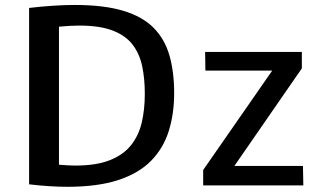

<svg xmlns="http://www.w3.org/2000/svg" viewBox="-20 -734 1267 760"><path d="M246.6 5.4Q211.9 5.4 174.1 2.9Q136.2 0.5 95.2 -4.4V-702.6Q145.5 -708.5 190.7 -711.4Q235.8 -714.4 274.9 -714.4Q391.6 -714.4 468.3 -691.2Q544.9 -668 588.9 -623Q632.8 -578.1 651.1 -513.2Q669.4 -448.2 669.4 -365.2Q669.4 -283.2 647.9 -215.1Q626.5 -147 577.9 -97.4Q529.3 -47.9 447.8 -21.2Q366.2 5.4 246.6 5.4ZM277.8 -78.6Q359.9 -78.6 413.3 -99.4Q466.8 -120.1 497.6 -158Q528.3 -195.8 540.8 -247.8Q553.2 -299.8 553.2 -362.8Q553.2 -422.9 542.7 -472.4Q532.2 -522 504.4 -557.9Q476.6 -593.8 425.5 -613.3Q374.5 -632.8 292.5 -632.8Q274.4 -632.8 254.9 -631.6Q235.4 -630.4 213.4 -628.4V-82Q231 -80.6 247.1 -79.6Q263.2 -78.6 277.8 -78.6ZM784.2 0V-61L1057.6 -454.6H793L792 -528.3H1174.8V-463.4L907.7 -77.1H1179.2L1180.7 0Z"/></svg>

Font: Comme Medium
Style: Regular
Weight: 500
Version: Version 1.000;gftools[0.9.27]